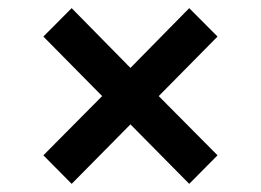

<svg xmlns="http://www.w3.org/2000/svg" viewBox="-20 -565 640 471"><path d="M155.8 -114 300 -259.9 444.2 -114 513.6 -184 369.4 -329.3 513.6 -475.3 444.2 -545 300 -398.4 155.8 -545 86.4 -475.3 230.6 -329.3 86.4 -184 155.8 -114Z"/></svg>

Font: Source Code Variable
Style: Italic
Weight: 400
Italic angle: -11°
Monospace: yes
Designer: Paul D. Hunt, Teo Tuominen
Foundry: Adobe Systems Incorporated
Version: Version 1.005;PS 1.0;hotconv 16.6.54;makeotf.lib2.5.65590